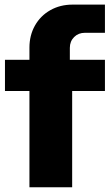

<svg xmlns="http://www.w3.org/2000/svg" viewBox="-20 -792 471 812"><path d="M104.5 -407.2H1V-539.1H104.5V-590.8Q104.5 -642.6 127.9 -684.1Q151.4 -725.6 192.9 -749Q234.4 -772.5 287.1 -772.5H423.8V-653.3H338.9Q311.5 -653.3 293.5 -635.3Q275.4 -617.2 275.4 -589.8V-539.1H423.8V-407.2H285.2V0H104.5Z"/></svg>

Font: Min Sans Black
Style: Regular
Weight: 900
Designer: Jinseong-Kim, NotoSansCJK, Nunito
Foundry: Jinseong-Kim
Version: Version 1.000